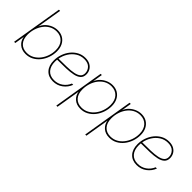

<svg xmlns="http://www.w3.org/2000/svg" viewBox="26 -1546 2568 2568"><g transform="rotate(45 1310.0 -262.0)"><path d="M244.6 7.8Q170.4 7.8 123 -33.9Q75.7 -75.7 68.4 -137.2H67.9L45.4 0H22.9L143.1 -727.5H165.5L107.4 -376H107.9Q124.5 -418.5 158 -451.7Q191.4 -484.9 235.8 -504.2Q280.3 -523.4 329.6 -523.4Q385.7 -523.4 428.5 -497.8Q471.2 -472.2 495.1 -425.5Q519 -378.9 519 -315.4Q519 -254.4 499.3 -196.5Q479.5 -138.7 443.1 -92.5Q406.7 -46.4 356.4 -19.3Q306.2 7.8 244.6 7.8ZM244.6 -14.6Q300.8 -14.6 346.9 -39.8Q393.1 -64.9 426.5 -107.7Q460 -150.4 478.3 -204.1Q496.6 -257.8 496.6 -314.9Q496.6 -402.3 450.2 -451.7Q403.8 -501 329.1 -501Q271.5 -501 225.6 -475.1Q179.7 -449.2 147.7 -405.5Q115.7 -361.8 98.9 -307.6Q82 -253.4 82 -196.3Q82 -111.3 125.5 -63Q168.9 -14.6 244.6 -14.6Z M761.7 7.8Q674.8 7.8 624.5 -47.9Q574.2 -103.5 574.2 -200.2Q574.2 -261.2 594.2 -318.8Q614.3 -376.5 651.1 -422.6Q688 -468.8 738.8 -496.1Q789.6 -523.4 851.1 -523.4Q905.8 -523.4 942.4 -502.4Q979 -481.4 997.3 -447.8Q1015.6 -414.1 1015.6 -375.5Q1015.6 -324.2 984.6 -295.9Q953.6 -267.6 897.9 -255.4Q842.3 -243.2 767.1 -240.7Q691.9 -238.3 604 -238.3Q601.1 -238.3 598.6 -238.3Q596.7 -219.2 596.7 -200.2Q596.7 -113.8 639.9 -64.2Q683.1 -14.6 761.7 -14.6Q832 -14.6 885.7 -52.7Q939.5 -90.8 964.8 -152.3H988.8Q963.4 -83 902.8 -37.6Q842.3 7.8 761.7 7.8ZM602.1 -260.7Q690.9 -260.7 762.9 -262.9Q835 -265.1 886.5 -275.6Q938 -286.1 965.6 -309.6Q993.2 -333 993.2 -375.5Q993.2 -425.3 957.8 -463.1Q922.4 -501 851.1 -501Q786.1 -501 734.1 -467.5Q682.1 -434.1 647.9 -379.4Q613.8 -324.7 602.1 -260.7Z M1025.4 204.1 1144.5 -515.6H1167L1144 -376H1144.5Q1161.1 -418 1194.8 -451.2Q1228.5 -484.4 1273.2 -503.9Q1317.9 -523.4 1366.2 -523.4Q1422.4 -523.4 1465.1 -497.8Q1507.8 -472.2 1531.7 -425.5Q1555.7 -378.9 1555.7 -315.4Q1555.7 -254.4 1535.9 -196.5Q1516.1 -138.7 1479.7 -92.5Q1443.4 -46.4 1393.1 -19.3Q1342.8 7.8 1281.2 7.8Q1207 7.8 1159.9 -34.2Q1112.8 -76.2 1105 -137.2H1104.5L1047.9 204.1ZM1281.7 -14.6Q1337.9 -14.6 1384 -39.8Q1430.2 -64.9 1463.6 -107.9Q1497.1 -150.9 1515.1 -204.6Q1533.2 -258.3 1533.2 -314.9Q1533.2 -402.3 1486.8 -451.7Q1440.4 -501 1365.7 -501Q1308.1 -501 1262.5 -475.1Q1216.8 -449.2 1184.6 -405.8Q1152.3 -362.3 1135.5 -307.9Q1118.7 -253.4 1118.7 -196.3Q1118.7 -111.3 1162.1 -63Q1205.6 -14.6 1281.7 -14.6Z M1572.3 204.1 1691.4 -515.6H1713.9L1690.9 -376H1691.4Q1708 -418 1741.7 -451.2Q1775.4 -484.4 1820.1 -503.9Q1864.7 -523.4 1913.1 -523.4Q1969.2 -523.4 2012 -497.8Q2054.7 -472.2 2078.6 -425.5Q2102.5 -378.9 2102.5 -315.4Q2102.5 -254.4 2082.8 -196.5Q2063 -138.7 2026.6 -92.5Q1990.2 -46.4 1939.9 -19.3Q1889.6 7.8 1828.1 7.8Q1753.9 7.8 1706.8 -34.2Q1659.7 -76.2 1651.9 -137.2H1651.4L1594.7 204.1ZM1828.6 -14.6Q1884.8 -14.6 1930.9 -39.8Q1977.1 -64.9 2010.5 -107.9Q2043.9 -150.9 2062 -204.6Q2080.1 -258.3 2080.1 -314.9Q2080.1 -402.3 2033.7 -451.7Q1987.3 -501 1912.6 -501Q1855 -501 1809.3 -475.1Q1763.7 -449.2 1731.4 -405.8Q1699.2 -362.3 1682.4 -307.9Q1665.5 -253.4 1665.5 -196.3Q1665.5 -111.3 1709 -63Q1752.4 -14.6 1828.6 -14.6Z M2345.2 7.8Q2258.3 7.8 2208 -47.9Q2157.7 -103.5 2157.7 -200.2Q2157.7 -261.2 2177.7 -318.8Q2197.8 -376.5 2234.6 -422.6Q2271.5 -468.8 2322.3 -496.1Q2373 -523.4 2434.6 -523.4Q2489.3 -523.4 2525.9 -502.4Q2562.5 -481.4 2580.8 -447.8Q2599.1 -414.1 2599.1 -375.5Q2599.1 -324.2 2568.1 -295.9Q2537.1 -267.6 2481.4 -255.4Q2425.8 -243.2 2350.6 -240.7Q2275.4 -238.3 2187.5 -238.3Q2184.6 -238.3 2182.1 -238.3Q2180.2 -219.2 2180.2 -200.2Q2180.2 -113.8 2223.4 -64.2Q2266.6 -14.6 2345.2 -14.6Q2415.5 -14.6 2469.2 -52.7Q2522.9 -90.8 2548.3 -152.3H2572.3Q2546.9 -83 2486.3 -37.6Q2425.8 7.8 2345.2 7.8ZM2185.5 -260.7Q2274.4 -260.7 2346.4 -262.9Q2418.5 -265.1 2470 -275.6Q2521.5 -286.1 2549.1 -309.6Q2576.7 -333 2576.7 -375.5Q2576.7 -425.3 2541.3 -463.1Q2505.9 -501 2434.6 -501Q2369.6 -501 2317.6 -467.5Q2265.6 -434.1 2231.4 -379.4Q2197.3 -324.7 2185.5 -260.7Z"/></g></svg>

Font: Inter Display Thin
Style: Italic
Weight: 100
Italic angle: -9.39999°
Designer: Rasmus Andersson
Foundry: rsms
Version: Version 4.000;git-a52131595